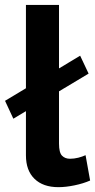

<svg xmlns="http://www.w3.org/2000/svg" viewBox="-21 -750 385 778"><path d="M33.1 -269 -0.6 -341.5 303.8 -524.3 338 -451.8ZM84.1 -730H218.1V-168.4Q218.1 -131.7 230.3 -119.2Q242.5 -106.7 262.7 -106.7Q279.6 -106.7 296.4 -111Q313.1 -115.3 325.7 -121.2L344.2 -18.5Q316.8 -6.4 281.1 1Q245.5 8.4 215.7 8.4Q153.5 8.4 118.8 -25.4Q84.1 -59.1 84.1 -120.6Z"/></svg>

Font: Raleway Thin
Style: Regular
Weight: 100
Designer: Matt McInerney, Pablo Impallari, Rodrigo Fuenzalida
Foundry: Matt McInerney, Pablo Impallari, Rodrigo Fuenzalida
Version: Version 4.026